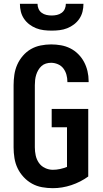

<svg xmlns="http://www.w3.org/2000/svg" viewBox="-20 -975 540 1003"><path d="M256 8Q228 8 200 3Q172 -2 147.5 -15.5Q123 -29 103.5 -50Q84 -71 72 -96Q60 -121 55.5 -149Q51 -177 51 -205V-530Q51 -557 55 -584.5Q59 -612 70 -637Q81 -662 99.5 -683.5Q118 -705 141.5 -718.5Q165 -732 192.5 -737.5Q220 -743 247 -743Q273 -743 298.5 -738.5Q324 -734 347 -722.5Q370 -711 388.5 -692.5Q407 -674 419 -651.5Q431 -629 437 -603.5Q443 -578 443 -552V-546H332V-549Q332 -567 327 -585Q322 -603 311 -617.5Q300 -632 282.5 -639.5Q265 -647 247 -647Q233 -647 220 -643Q207 -639 197 -630Q187 -621 180 -609Q173 -597 169 -584Q165 -571 163.5 -557.5Q162 -544 162 -530V-205Q162 -184 166.5 -163Q171 -142 183 -124.5Q195 -107 215 -97.5Q235 -88 256 -88Q275 -88 293.5 -92Q312 -96 330 -103V-310H250V-406H441V-53Q401 -24 353 -8Q305 8 256 8ZM250 -815Q229 -815 208.5 -817.5Q188 -820 169 -827.5Q150 -835 133.5 -847.5Q117 -860 105.5 -877Q94 -894 89 -914Q84 -934 84 -955H176Q176 -941 181.5 -928.5Q187 -916 198 -908Q209 -900 222.5 -897Q236 -894 250 -894Q264 -894 277.5 -897Q291 -900 302 -908Q313 -916 318.5 -928.5Q324 -941 324 -955H416Q416 -934 411 -914Q406 -894 394.5 -877Q383 -860 366.5 -847.5Q350 -835 331 -827.5Q312 -820 291.5 -817.5Q271 -815 250 -815Z"/></svg>

Font: Moesevka
Style: Bold
Weight: 700
Monospace: yes
Designer: Belleve Invis
Foundry: Belleve Invis
Version: Version 32.5.0; ttfautohint (v1.8.4)